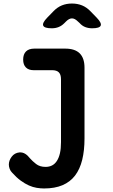

<svg xmlns="http://www.w3.org/2000/svg" viewBox="-20 -805 640 1086"><path d="M325 -357Q325 -383 313 -395.5Q301 -408 275 -408H170Q142 -408 126.5 -423.5Q111 -439 111 -468Q111 -498 127 -514Q143 -530 174 -530H349Q404 -530 431 -503Q458 -476 458 -422V-22Q458 46 445 99Q432 152 404.5 188Q377 224 333.5 242.5Q290 261 229 261Q210 261 188 257.5Q166 254 143.5 244Q121 234 97 216.5Q73 199 48 171Q39 162 34.5 149.5Q30 137 30 126Q30 103 46 81.5Q62 60 90 57Q108 56 122.5 65Q137 74 150 91Q163 106 184 122.5Q205 139 238 139Q258 139 274 131Q290 123 301.5 105.5Q313 88 319 62Q325 36 325 -1ZM273 -645Q231 -645 224.5 -660Q218 -675 247 -705L282 -741Q304 -764 330 -774.5Q356 -785 387 -785Q418 -785 444 -774.5Q470 -764 492 -741L527 -705Q556 -675 549.5 -660Q543 -645 501 -645Q480 -645 462 -652Q444 -659 430 -675L420 -684Q403 -701 387 -701Q371 -701 354 -684L344 -674Q329 -659 311.5 -652Q294 -645 273 -645Z"/></svg>

Font: Maple Mono Normal NL
Style: Bold
Weight: 700
Monospace: yes
Designer: subframe7536
Version: Version 7.000